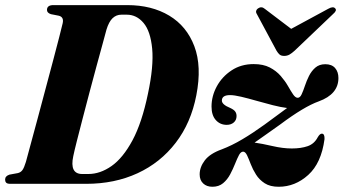

<svg xmlns="http://www.w3.org/2000/svg" viewBox="-24 -720 1346 752"><path d="M-4 -16.5Q-4 -30.5 13 -36L45.5 -42Q57 -44.5 63.8 -53.8Q70.5 -63 77.5 -86Q84 -110.5 96.2 -155.2Q108.5 -200 123.5 -256.2Q138.5 -312.5 154.2 -371.2Q170 -430 184 -483Q198 -536 208 -574.8Q218 -613.5 221.5 -629Q227 -653.5 206 -658.5L175.5 -664.5Q160 -669.5 160 -681Q160 -700 185 -700H474.5Q570 -700 638.8 -658.8Q707.5 -617.5 737.2 -538.8Q767 -460 745 -347Q724 -238.5 664.2 -160.8Q604.5 -83 514.8 -41.5Q425 0 313.5 0H16.5Q4.5 0 0.2 -4.5Q-4 -9 -4 -16.5ZM322 -38.5Q368.5 -38.5 413 -69.8Q457.5 -101 494.8 -170.2Q532 -239.5 555.5 -353Q578.5 -461 572 -529.5Q565.5 -598 538.2 -630.2Q511 -662.5 472.5 -662.5H451.5Q431.5 -662.5 417 -648.8Q402.5 -635 393 -604Q388 -585.5 377.8 -547.8Q367.5 -510 354 -460.8Q340.5 -411.5 326.5 -358.2Q312.5 -305 299.5 -255.2Q286.5 -205.5 276.8 -166.8Q267 -128 263 -108.5Q248 -38.5 298 -38.5ZM1247 -175Q1234.5 -81 1183.2 -34.8Q1132 11.5 1067.5 11.5Q1034 11.5 1012.8 -2.2Q991.5 -16 978.8 -36.2Q966 -56.5 958.2 -76.8Q950.5 -97 944 -111Q937.5 -125 929 -126Q919.5 -126.5 912.2 -113Q905 -99.5 896.8 -78.8Q888.5 -58 877.5 -37.2Q866.5 -16.5 849.8 -2.5Q833 11.5 808 11.5Q785.5 11.5 771.8 -1.5Q758 -14.5 758 -37Q758 -65.5 778.2 -92Q798.5 -118.5 844.5 -135Q884 -150 925.2 -174.5Q966.5 -199 1011.5 -231.5Q1039 -252 1061.8 -268.5Q1084.5 -285 1100.5 -297Q1076 -300 1044.5 -308Q1013 -316 980.8 -325.2Q948.5 -334.5 921 -341Q893.5 -347.5 877 -347.5Q845 -347.5 845 -326Q845 -310.5 878 -297Q892 -290.5 897.2 -283.2Q902.5 -276 902.5 -265.5Q902.5 -250 891.8 -240.5Q881 -231 864 -231Q838 -231 821.2 -249.8Q804.5 -268.5 804.5 -302.5Q804.5 -343.5 825 -381.5Q845.5 -419.5 882.8 -444.2Q920 -469 969.5 -469Q1007 -469 1032.5 -455.8Q1058 -442.5 1075.2 -422.8Q1092.5 -403 1103.8 -383.2Q1115 -363.5 1124 -350.2Q1133 -337 1142 -337Q1151 -337 1157.2 -350.2Q1163.5 -363.5 1170 -383.2Q1176.5 -403 1186.2 -422.5Q1196 -442 1211.2 -455.2Q1226.5 -468.5 1250 -468.5Q1275.5 -468.5 1288.5 -453.5Q1301.5 -438.5 1301.5 -414.5Q1301.5 -351 1224.5 -323Q1167 -302.5 1073.5 -232.5Q1040.5 -209 1015.2 -191.2Q990 -173.5 973 -161.5Q1002 -157.5 1043 -148Q1084 -138.5 1119 -138.5Q1155 -138.5 1181 -147.5Q1207 -156.5 1220.5 -182.5Q1229 -197 1237 -196.5Q1248 -196 1247 -175ZM1130 -521.5Q1119 -511.5 1109.8 -506.2Q1100.5 -501 1089 -501Q1077.5 -501 1071.2 -506.2Q1065 -511.5 1059 -521.5L982 -665Q977.5 -672 979.5 -678Q981.5 -684 986.5 -687Q1000 -696.5 1013 -685.5L1116.5 -607L1261.5 -685.5Q1281 -696.5 1289 -687Q1297 -679 1280.5 -665Z"/></svg>

Font: Fraunces 72pt
Style: Bold Italic
Weight: 700
Italic angle: -16°
Version: Version 1.000;[b76b70a41]